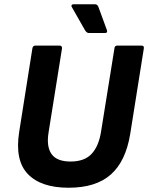

<svg xmlns="http://www.w3.org/2000/svg" viewBox="-20 -869 695 901"><path d="M302 12Q172 12 110.5 -52.5Q49 -117 70 -250L132 -642Q134 -655 146 -655H259Q272 -655 271 -642L208 -248Q197 -181 222 -146Q247 -111 311 -111Q376 -111 409.5 -146.5Q443 -182 454 -250L517 -642Q518 -655 530 -655H644Q657 -655 655 -642L591 -240Q570 -112 500 -50Q430 12 302 12ZM397 -714Q387 -714 379 -727L317 -836Q314 -840 316 -844.5Q318 -849 325 -849H426Q437 -849 442 -836L482 -727Q486 -714 472 -714Z"/></svg>

Font: Sofia Sans ExtraBold
Style: Italic
Weight: 800
Italic angle: -9°
Designer: Botio Nikoltchev, Ani Petrova
Foundry: lettersoup
Version: Version 4.100; ttfautohint (v1.8.4.7-5d5b)